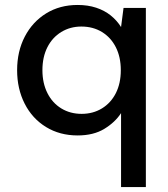

<svg xmlns="http://www.w3.org/2000/svg" viewBox="-20 -534 676 774"><path d="M468 220V-78Q444 -41 400.5 -14.5Q357 12 293 12Q221 12 165.5 -22Q110 -56 79.5 -116Q49 -176 49 -251Q49 -327 80 -386.5Q111 -446 166 -480Q221 -514 293 -514Q334 -514 367.5 -503Q401 -492 426 -472Q451 -452 468 -425L478 -502H568V220ZM309 -75Q355 -75 391 -97Q427 -119 447 -158.5Q467 -198 467 -251Q467 -304 447 -343.5Q427 -383 391 -405Q355 -427 308 -427Q263 -427 227 -405Q191 -383 171 -343.5Q151 -304 151 -251Q151 -199 171 -159Q191 -119 227 -97Q263 -75 309 -75Z"/></svg>

Font: DM Sans 16pt Medium
Style: Regular
Weight: 500
Version: Version 4.004;gftools[0.9.30]